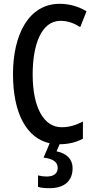

<svg xmlns="http://www.w3.org/2000/svg" viewBox="-20 -745 497 1005"><path d="M360 135C360 89 330 58 276 47L292 10C338 10 379 0 414 -19V-109C380 -91 344 -79 303 -79C209 -79 151 -182 151 -356C151 -508 195 -636 297 -636C335 -636 369 -623 400 -603L433 -686C389 -712 343 -725 292 -725C130 -725 48 -563 48 -357C48 -152 119 -22 240 5L208 80C255 86 282 101 282 134C282 161 264 179 224 179C209 179 194 177 179 173V233C194 238 215 240 240 240C316 240 360 203 360 135Z"/></svg>

Font: Noto Sans Myanmar ExtraCondensed Medium
Style: Regular
Weight: 500
Width: 2
Designer: Monotype Design Team
Foundry: Monotype Imaging Inc.
Version: Version 2.107